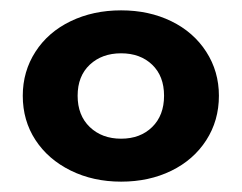

<svg xmlns="http://www.w3.org/2000/svg" viewBox="-20 -770 467 371"><path d="M24 -585Q24 -632 48.5 -670Q73 -708 116.5 -729Q160 -750 214 -750Q268 -750 311 -729Q354 -708 378.5 -670Q403 -632 403 -585Q403 -537 378.5 -499Q354 -461 311 -440Q268 -419 214 -419Q160 -419 116.5 -440.5Q73 -462 48.5 -499.5Q24 -537 24 -585ZM297 -585Q297 -623 274 -645Q251 -667 214 -667Q177 -667 153.5 -645Q130 -623 130 -585Q130 -547 153.5 -524.5Q177 -502 214 -502Q251 -502 274 -524.5Q297 -547 297 -585Z"/></svg>

Font: Montserrat GRBold
Style: Regular
Weight: 700
Designer: Julieta Ulanovsky
Foundry: Julieta Ulanovsky
Version: Version 1.00 May 29, 2023, initial release